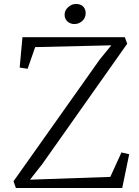

<svg xmlns="http://www.w3.org/2000/svg" viewBox="-20 -946 700 966"><path d="M48 0ZM620 -726 193 -121 131 -42 535 -56 591 -179 630 -170 595 0H60L48 -34L482 -647L540 -718L157 -709L119 -600L79 -606L93 -759H608ZM305 -872Q305 -894 323 -910Q341 -926 362 -926Q386 -926 398.5 -913Q411 -900 411 -880Q411 -856 394 -840.5Q377 -825 354 -825Q334 -825 319.5 -838Q305 -851 305 -872Z"/></svg>

Font: Martel UltraLight
Style: Regular
Weight: 250
Designer: Dan Reynolds
Foundry: Dan Reynolds
Version: Version 1.001; ttfautohint (v1.1) -l 5 -r 5 -G 72 -x 0 -D la